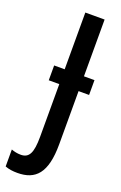

<svg xmlns="http://www.w3.org/2000/svg" viewBox="-225 -762 637 1011"><g transform="rotate(20 94.0 -256.0)"><path d="M18 202C119 202 174 147 174 -15V-313H233V-396H174V-714H66V-396H7V-313H66V-18C66 74 48 106 2 106C-18 106 -35 102 -51 96V191C-30 199 -8 202 18 202Z"/></g></svg>

Font: Noto Sans Display Condensed Medium
Style: Regular
Weight: 500
Width: 3
Designer: Monotype Design Team
Foundry: Monotype Imaging Inc.
Version: Version 1.900